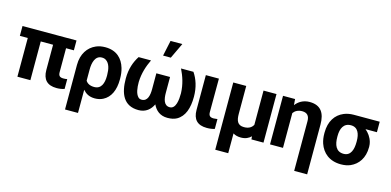

<svg xmlns="http://www.w3.org/2000/svg" viewBox="-85 -1296 4103 2016"><g transform="rotate(15 1967.0 -288.0)"><path d="M23 -421H109V0H250V-421H384V-147C384 -44 434 9 536 9C570 9 596 4 621 -4V-111C610 -108 595 -107 580 -107C540 -107 525 -122 525 -162V-421H610V-528H23Z M681 203H822V-49C852 -14 890 10 952 10C985 10 1014 3 1040 -10C1117 -49 1156 -134 1156 -250V-260C1156 -301 1151 -338 1141 -372C1113 -468 1045 -538 922 -538C885 -538 852 -532 822 -519C738 -483 681 -401 681 -282ZM822 -148V-270C822 -344 842 -424 915 -424C933 -424 948 -420 961 -411C1001 -384 1015 -327 1015 -260V-250C1015 -172 992 -104 915 -104C870 -104 839 -120 822 -148Z M1213 -276C1213 -115 1264 10 1426 10C1506 10 1555 -35 1583 -94C1611 -34 1660 10 1741 10C1781 10 1815 3 1842 -12C1922 -57 1954 -152 1954 -276C1954 -381 1924 -465 1881 -528H1746C1782 -455 1810 -374 1813 -276C1813 -207 1804 -104 1736 -104C1672 -104 1658 -172 1658 -240V-412H1509V-240C1509 -172 1495 -104 1431 -104C1416 -104 1404 -108 1394 -118C1362 -150 1354 -211 1354 -276C1357 -374 1385 -455 1420 -528H1285C1243 -463 1213 -383 1213 -276ZM1529 -610H1613L1693 -779H1565Z M2016 -150C2016 -47 2066 5 2168 5C2202 5 2228 1 2253 -7V-114L2235 -112C2228 -111 2221 -110 2212 -110C2173 -110 2157 -125 2157 -165L2158 -528H2016Z M2314 203H2455V-12C2478 3 2507 10 2540 10C2589 10 2624 -7 2650 -33L2653 0H2784V-528H2643V-156C2625 -123 2594 -104 2543 -104C2472 -104 2455 -152 2455 -226V-528H2314Z M2855 0H2996V-378C3015 -405 3047 -424 3092 -424C3146 -424 3172 -394 3172 -338V203H3313V-338C3313 -463 3265 -538 3143 -538C3073 -538 3023 -505 2991 -463L2986 -528H2855Z M3376 -259C3376 -220 3381 -185 3392 -152C3424 -58 3501 10 3626 10C3665 10 3699 4 3729 -9C3811 -45 3867 -123 3867 -239V-249C3867 -266 3864 -282 3860 -297C3846 -346 3817 -385 3782 -414H3906V-528H3625C3585 -528 3549 -521 3518 -508C3431 -472 3376 -390 3376 -269ZM3517 -259V-269C3517 -349 3545 -414 3625 -414C3702 -414 3726 -346 3726 -269V-259C3726 -180 3705 -104 3626 -104C3542 -104 3517 -175 3517 -259Z"/></g></svg>

Font: Asimov Pro
Style: Bd
Weight: 700
Designer: Google
Version: Version 2.000980; 2014